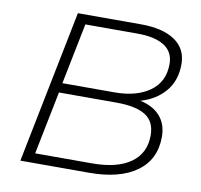

<svg xmlns="http://www.w3.org/2000/svg" viewBox="-78 -783 908 866"><g transform="rotate(10 376.0 -350.0)"><path d="M680 -216Q680 -112 602 -56Q524 0 385 0H70L210 -700H500Q599 -700 654.5 -662.5Q710 -625 710 -554Q710 -479 668 -429.5Q626 -380 556 -360Q616 -347 648 -310.5Q680 -274 680 -216ZM196 -377H435Q535 -377 596 -420.5Q657 -464 657 -546Q657 -601 614 -628.5Q571 -656 491 -656H252ZM629 -214Q629 -277 585 -305Q541 -333 452 -333H188L130 -44H390Q505 -44 567 -88Q629 -132 629 -214Z"/></g></svg>

Font: Montserrat Alternates Light
Style: Italic
Weight: 300
Italic angle: -11.3°
Designer: Julieta Ulanovsky
Foundry: Julieta Ulanovsky
Version: Version 7.200